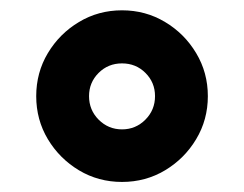

<svg xmlns="http://www.w3.org/2000/svg" viewBox="-20 -430 480 378"><path d="M51.3 -240.7Q51.3 -287.1 74.2 -325.4Q97.2 -363.8 135.5 -386.7Q173.8 -409.7 220.2 -409.7Q266.6 -409.7 304.9 -386.7Q343.3 -363.8 366.2 -325.4Q389.2 -287.1 389.2 -240.7Q389.2 -194.3 366.2 -156Q343.3 -117.7 304.9 -94.7Q266.6 -71.8 220.2 -71.8Q173.8 -71.8 135.5 -94.7Q97.2 -117.7 74.2 -156Q51.3 -194.3 51.3 -240.7ZM155.3 -240.7Q155.3 -213.4 174.3 -194.3Q193.4 -175.3 220.2 -175.3Q247.1 -175.3 266.1 -194.3Q285.2 -213.4 285.2 -240.7Q285.2 -267.6 266.4 -286.4Q247.6 -305.2 220.2 -305.2Q192.9 -305.2 174.1 -286.4Q155.3 -267.6 155.3 -240.7Z"/></svg>

Font: Vazir FD-WOL-UI
Style: Bold-FD-WOL-UI
Weight: 700
Designer: Saber Rastikerdar
Foundry: Saber Rastikerdar
Version: Version 30.0.0